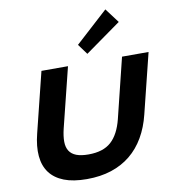

<svg xmlns="http://www.w3.org/2000/svg" viewBox="-118 -1265 1229 1375"><g transform="rotate(-10 497.0 -577.0)"><path d="M821 -1059 560 -873 505 -948 742 -1164ZM886 -374Q864 -284 822.5 -212.5Q781 -141 720.5 -91.5Q660 -42 580.5 -16Q501 10 402 10Q303 10 236.5 -16Q170 -42 133.5 -91Q97 -140 90.5 -211.5Q84 -283 107 -374L215 -810H408L300 -375Q287 -321 287.5 -281Q288 -241 305 -214.5Q322 -188 356 -175Q390 -162 444 -162Q551 -162 609 -214.5Q667 -267 694 -375L801 -810H994Z"/></g></svg>

Font: TypoPRO Sinkin Sans
Style: 800 Black Italic
Weight: 900
Italic angle: -112°
Designer: Keith Bates
Foundry: K-Type
Version: Sinkin Sans (version 1.0)  by Keith Bates   •   © 2014   www